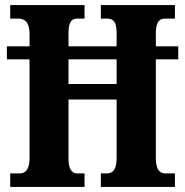

<svg xmlns="http://www.w3.org/2000/svg" viewBox="-20 -734 726 754"><path d="M20 0H312V-53H283C261 -53 249 -72 249 -111V-343H438V-115C438 -72 426 -53 400 -53H376V0H667V-53H628C606 -53 592 -71 592 -111V-501H680V-552H592V-602C592 -647 605 -661 628 -661H667V-714H376V-661H400C427 -661 438 -647 438 -602V-552H249V-605C249 -647 261 -661 283 -661H312V-714H20V-661H52C77 -661 96 -647 96 -602V-552H7V-501H96V-111C96 -72 81 -53 59 -53H20ZM249 -404V-501H438V-404Z"/></svg>

Font: Noto Serif Devanagari ExtraCondensed ExtraBold
Style: Regular
Weight: 800
Width: 2
Designer: Universal Thirst, Indian Type Foundry and the Monotype Design Team
Foundry: Monotype Imaging Inc.
Version: Version 2.004